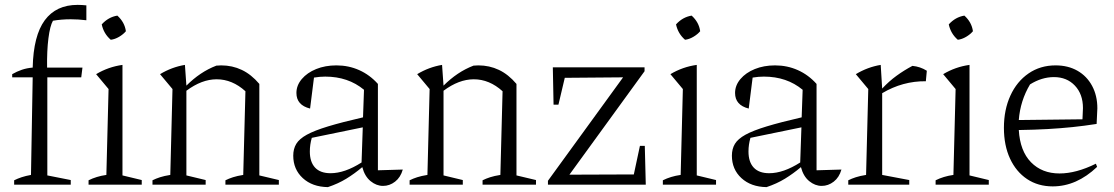

<svg xmlns="http://www.w3.org/2000/svg" viewBox="-20 -757 4566 787"><path d="M30 -440V-453Q49 -464 69.5 -471Q90 -478 114 -480Q117 -611 163.5 -674Q210 -737 298 -737Q315 -737 334 -735V-674Q301 -678 270 -678Q232 -678 197 -672Q185 -651 178.5 -600Q172 -549 173 -480H318L313 -440H174V-38L270 -19V0H38V-18Q52 -25 68.5 -30.5Q85 -36 107 -40L114 -440ZM343 0V-18Q359 -26 377 -31.5Q395 -37 416 -40L425 -392L374 -453Q399 -468 426 -477.5Q453 -487 482 -491V-38L561 -19V0ZM461 -693Q491 -666 496 -629Q485 -616 468 -606Q451 -596 434 -594Q405 -619 397 -657Q424 -687 461 -693Z M605 0V-18Q619 -25 636 -30.5Q653 -36 678 -40L687 -392L636 -453Q684 -482 738 -491L744 -406Q772 -434 802.5 -454.5Q833 -475 867 -488Q876 -489 887 -489Q932 -489 971 -470.5Q1010 -452 1043 -413V-38L1123 -19V0H904V-18Q918 -25 935 -30.5Q952 -36 977 -40L986 -383Q932 -432 868 -432Q807 -432 744 -385V-38L823 -19V0Z M1324 10Q1260 9 1221 -27Q1182 -63 1182 -119Q1182 -147 1194.5 -167.5Q1207 -188 1238 -205Q1269 -222 1325 -239Q1381 -256 1468 -276L1472 -389Q1407 -443 1313 -443Q1291 -443 1267 -439L1251 -312Q1195 -326 1195 -376Q1195 -407 1217 -433Q1239 -459 1276 -474Q1313 -489 1359 -489Q1409 -489 1452.5 -469.5Q1496 -450 1529 -413V-59L1631 -62Q1622 -30 1599.5 -12.5Q1577 5 1550 5Q1523 5 1499 -14.5Q1475 -34 1465 -72Q1433 -45 1399.5 -24.5Q1366 -4 1324 10ZM1250 -136Q1250 -93 1271.5 -70Q1293 -47 1335 -47Q1393 -47 1462 -91L1467 -235L1258 -192Q1250 -164 1250 -136Z M1659 0V-18Q1673 -25 1690 -30.5Q1707 -36 1732 -40L1741 -392L1690 -453Q1738 -482 1792 -491L1798 -406Q1826 -434 1856.5 -454.5Q1887 -475 1921 -488Q1930 -489 1941 -489Q1986 -489 2025 -470.5Q2064 -452 2097 -413V-38L2177 -19V0H1958V-18Q1972 -25 1989 -30.5Q2006 -36 2031 -40L2040 -383Q1986 -432 1922 -432Q1861 -432 1798 -385V-38L1877 -19V0Z M2226 0V-16L2534 -440L2295 -438L2269 -328H2249L2246 -481H2622V-465L2314 -41L2578 -42L2603 -159H2623L2627 0Z M2697 0V-18Q2713 -26 2731 -31.5Q2749 -37 2770 -40L2779 -392L2728 -453Q2753 -468 2780 -477.5Q2807 -487 2836 -491V-38L2915 -19V0ZM2815 -693Q2845 -666 2850 -629Q2839 -616 2822 -606Q2805 -596 2788 -594Q2759 -619 2751 -657Q2778 -687 2815 -693Z M3122 10Q3058 9 3019 -27Q2980 -63 2980 -119Q2980 -147 2992.5 -167.5Q3005 -188 3036 -205Q3067 -222 3123 -239Q3179 -256 3266 -276L3270 -389Q3205 -443 3111 -443Q3089 -443 3065 -439L3049 -312Q2993 -326 2993 -376Q2993 -407 3015 -433Q3037 -459 3074 -474Q3111 -489 3157 -489Q3207 -489 3250.5 -469.5Q3294 -450 3327 -413V-59L3429 -62Q3420 -30 3397.5 -12.5Q3375 5 3348 5Q3321 5 3297 -14.5Q3273 -34 3263 -72Q3231 -45 3197.5 -24.5Q3164 -4 3122 10ZM3048 -136Q3048 -93 3069.5 -70Q3091 -47 3133 -47Q3191 -47 3260 -91L3265 -235L3056 -192Q3048 -164 3048 -136Z M3457 0V-18Q3471 -25 3488 -30.5Q3505 -36 3530 -40L3539 -392L3488 -453Q3536 -482 3590 -491L3596 -394Q3624 -424 3655 -446.5Q3686 -469 3720 -487Q3752 -484 3779 -467L3775 -424Q3680 -425 3596 -375V-40L3707 -19V0Z M3815 0V-18Q3831 -26 3849 -31.5Q3867 -37 3888 -40L3897 -392L3846 -453Q3871 -468 3898 -477.5Q3925 -487 3954 -491V-38L4033 -19V0ZM3933 -693Q3963 -666 3968 -629Q3957 -616 3940 -606Q3923 -596 3906 -594Q3877 -619 3869 -657Q3896 -687 3933 -693Z M4295 7Q4235 7 4190 -23Q4145 -53 4120 -107Q4095 -161 4095 -233Q4095 -307 4121.5 -365Q4148 -423 4196 -456Q4244 -489 4307 -489Q4358 -489 4396.5 -467Q4435 -445 4456.5 -405Q4478 -365 4478 -313L4475 -249Q4424 -241 4375.5 -236Q4327 -231 4274 -228Q4221 -225 4156 -224Q4161 -138 4206 -92Q4251 -46 4323 -46Q4391 -46 4472 -86L4477 -73Q4393 7 4295 7ZM4202 -411Q4162 -344 4156 -265L4417 -268L4419 -314Q4419 -371 4386 -406Q4353 -441 4300 -441Q4250 -441 4202 -411Z"/></svg>

Font: Piazzolla Light
Style: Regular
Weight: 300
Designer: Juan Pablo del Peral
Foundry: Huerta Tipografica
Version: Version 1.330